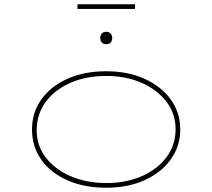

<svg xmlns="http://www.w3.org/2000/svg" viewBox="-20 -870 995 900"><path d="M478 10Q374 10 295.5 -25Q217 -60 173.5 -121.5Q130 -183 130 -263Q130 -342 173.5 -403.5Q217 -465 295.5 -500.5Q374 -536 478 -536Q580 -536 658 -500.5Q736 -465 780.5 -403.5Q825 -342 825 -263Q825 -185 780.5 -123Q736 -61 658 -25.5Q580 10 478 10ZM478 -12Q570 -12 643 -43.5Q716 -75 759.5 -132Q803 -189 803 -263Q804 -335 761 -392Q718 -449 644.5 -481.5Q571 -514 478 -514Q383 -514 309.5 -481.5Q236 -449 194.5 -392.5Q153 -336 152 -263Q151 -189 194 -132.5Q237 -76 311.5 -44Q386 -12 478 -12ZM478 -663Q464 -663 457 -671Q450 -679 450 -692Q450 -704 457 -712.5Q464 -721 478 -721Q491 -721 498.5 -713Q506 -705 506 -692Q506 -679 499 -671Q492 -663 478 -663ZM343 -828V-850H613V-828Z"/></svg>

Font: Lexend Zetta Thin
Style: Regular
Weight: 250
Version: Version 1.007